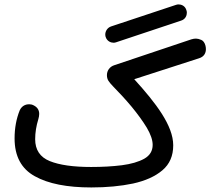

<svg xmlns="http://www.w3.org/2000/svg" viewBox="-20 -802 970 861"><path d="M453.6 -636.7C460 -616.7 477.5 -610.4 488.8 -610.4C492.7 -610.4 496.6 -610.8 500.5 -612.3L792 -709.5C812 -715.8 817.9 -732.9 817.9 -744.6C817.9 -748.5 817.4 -752.4 815.9 -756.3C810.1 -776.4 792.5 -782.2 781.2 -782.2C777.3 -782.2 773.4 -781.7 769.5 -780.3L478.5 -683.6C459.5 -677.2 452.1 -659.7 452.1 -647.5C452.1 -644 452.6 -640.1 453.6 -636.7ZM45.4 -181.2C45.4 -101.6 75.7 -44.9 136.2 -11.7C196.3 22 280.8 38.6 389.6 38.6C458.5 38.6 521 32.7 576.7 21C631.8 8.8 675.8 -10.7 708.5 -38.6C740.7 -65.9 756.8 -103 756.8 -150.4C756.8 -238.8 679.2 -339.8 582 -446.8L872.1 -540.5C897 -547.9 903.3 -566.4 903.3 -581.5C903.3 -586.4 902.8 -591.8 901.4 -597.2C897.9 -610.4 891.6 -619.1 882.8 -623C873.5 -627 865.7 -628.9 858.9 -628.9C852.5 -628.9 845.2 -627.9 837.9 -625.5L493.2 -509.8C472.2 -503.4 459.5 -485.4 459.5 -465.3C459.5 -443.8 468.8 -434.6 486.3 -415.5C515.1 -386.2 543.5 -355.5 570.8 -322.8C597.7 -290 620.1 -259.3 638.2 -229.5C655.8 -199.7 664.6 -173.8 664.6 -152.3C664.6 -125 651.9 -104.5 627 -90.3C601.6 -76.2 567.9 -66.4 526.4 -61C484.4 -55.7 438.5 -53.2 388.7 -53.2C308.1 -53.2 246.6 -62 203.1 -79.6C159.7 -97.2 137.7 -129.9 137.7 -177.7C137.7 -207.5 142.6 -237.3 151.9 -267.6C154.3 -275.9 155.8 -283.7 155.8 -291C155.8 -308.6 147.5 -321.3 130.9 -329.6C124.5 -333 117.7 -334.5 110.8 -334.5C100.6 -334.5 80.1 -331.5 68.8 -308.1C53.2 -270 45.4 -227.5 45.4 -181.2Z"/></svg>

Font: Mikhak Medium
Style: Regular
Weight: 500
Designer: Amin Abedi
Version: Version 3.2